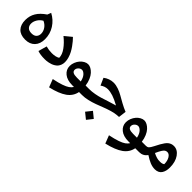

<svg xmlns="http://www.w3.org/2000/svg" viewBox="157 -1637 2988 2988"><g transform="rotate(45 1651.0 -143.5)"><path d="M250 17.1Q145.5 17.1 90.8 -40Q36.1 -97.2 36.1 -202.1Q36.1 -293 80.1 -366.5Q124 -439.9 219.2 -503.9L243.2 -564.9Q344.2 -512.7 405 -418Q465.8 -323.2 465.8 -207Q465.8 -102.5 408.2 -42.7Q350.6 17.1 250 17.1ZM252.9 -122.1Q308.6 -122.1 335.7 -151.1Q362.8 -180.2 362.8 -225.1Q362.8 -276.9 331.3 -322.8Q299.8 -368.7 245.1 -393.1Q196.3 -365.7 167.7 -319.3Q139.2 -272.9 139.2 -225.1Q139.2 -179.7 167.2 -150.9Q195.3 -122.1 252.9 -122.1Z M677.7 17.1Q585.4 17.1 522.9 -4.9L563 -146Q626 -127.9 692.9 -127.9Q777.8 -127.9 826.2 -158.2Q826.2 -227.5 771.7 -303Q717.3 -378.4 632.8 -445.8L747.1 -540Q771 -515.6 792.7 -490.2Q814.5 -464.8 842.3 -425.8Q870.1 -386.7 890.1 -348.9Q910.2 -311 924.1 -264.9Q938 -218.8 938 -175.8Q938 -141.1 927.5 -112.1Q917 -83 900.4 -63.5Q883.8 -43.9 860.4 -29.1Q836.9 -14.2 813.5 -5.6Q790 2.9 763.7 8.3Q737.3 13.7 717.3 15.4Q697.3 17.1 677.7 17.1Z M1507.8 -61 1487.8 0H1420.9Q1400.4 105.5 1309.3 170.7Q1218.3 235.8 1039.6 277.8L988.8 146Q1091.8 125 1157 102.3Q1222.2 79.6 1255.9 55.9Q1289.6 32.2 1309.6 0H1272Q1158.7 0 1094.7 -52Q1030.8 -104 1030.8 -184.1Q1030.8 -226.1 1047.4 -267.3Q1064 -308.6 1090.1 -339.1Q1116.2 -369.6 1149.9 -388.4Q1183.6 -407.2 1216.8 -407.2Q1247.1 -407.2 1278.8 -390.1Q1310.5 -373 1339.8 -341.6Q1369.1 -310.1 1391.4 -258.5Q1413.6 -207 1421.9 -144H1499.5ZM1239.7 -134.8H1323.7Q1309.1 -205.1 1275.6 -241.5Q1242.2 -277.8 1210 -277.8Q1179.2 -277.8 1153.6 -252.7Q1127.9 -227.5 1127.9 -195.8Q1127.9 -165.5 1154.3 -150.1Q1180.7 -134.8 1239.7 -134.8Z M1699.2 -484.9Q1752 -484.9 1808.3 -465.1Q1864.7 -445.3 1908.9 -419.2Q1953.1 -393.1 2022 -355.5Q2090.8 -317.9 2151.4 -293.9L2135.3 -166L2093.3 -163.1Q2042.5 -159.2 1980 -140.6Q1917.5 -122.1 1858.4 -98.9Q1799.3 -75.7 1738.5 -53.2Q1677.7 -30.8 1611.6 -15.4Q1545.4 0 1487.3 0L1467.3 -62L1498.5 -144Q1556.6 -144 1620.1 -155.8Q1683.6 -167.5 1730.5 -182.4Q1777.3 -197.3 1851.1 -220.9Q1924.8 -244.6 1976.1 -258.8Q1886.2 -308.1 1823.2 -328.6Q1760.3 -349.1 1707.5 -349.1Q1644 -349.1 1586.4 -307.1L1533.2 -425.8Q1567.9 -453.6 1611.6 -469.2Q1655.3 -484.9 1699.2 -484.9ZM1704.1 149.9 1781.2 53.2 1879.4 133.8 1803.2 230Z M2745.1 -61 2725.1 0H2658.2Q2637.7 105.5 2546.6 170.7Q2455.6 235.8 2276.9 277.8L2226.1 146Q2329.1 125 2394.3 102.3Q2459.5 79.6 2493.2 55.9Q2526.9 32.2 2546.9 0H2509.3Q2396 0 2332 -52Q2268.1 -104 2268.1 -184.1Q2268.1 -226.1 2284.7 -267.3Q2301.3 -308.6 2327.4 -339.1Q2353.5 -369.6 2387.2 -388.4Q2420.9 -407.2 2454.1 -407.2Q2484.4 -407.2 2516.1 -390.1Q2547.9 -373 2577.1 -341.6Q2606.4 -310.1 2628.7 -258.5Q2650.9 -207 2659.2 -144H2736.8ZM2477.1 -134.8H2561Q2546.4 -205.1 2512.9 -241.5Q2479.5 -277.8 2447.3 -277.8Q2416.5 -277.8 2390.9 -252.7Q2365.2 -227.5 2365.2 -195.8Q2365.2 -165.5 2391.6 -150.1Q2418 -134.8 2477.1 -134.8Z M3060.5 -451.2Q3141.6 -451.2 3197 -372.6Q3252.4 -293.9 3252.4 -168.9Q3252.4 -129.9 3244.4 -97.4Q3236.3 -64.9 3219.5 -38.6Q3202.6 -12.2 3173.3 2.4Q3144 17.1 3104.5 17.1Q3050.3 17.1 2995.8 -5.4Q2941.4 -27.8 2878.4 -69.8Q2827.6 0 2744.6 0H2724.6L2704.6 -61L2735.8 -144H2750.5Q2779.3 -144 2797.6 -160.2Q2815.9 -176.3 2844.7 -232.9Q2870.1 -283.2 2888.2 -315.4Q2906.2 -347.7 2926.5 -376Q2946.8 -404.3 2966.3 -419.4Q2985.8 -434.6 3009 -442.9Q3032.2 -451.2 3060.5 -451.2ZM3081.5 -124Q3127 -124 3152.8 -144Q3152.8 -216.8 3123.8 -264.4Q3094.7 -312 3053.7 -312Q3029.8 -312 3012.2 -300.3Q2994.6 -288.6 2974.9 -257.3Q2955.1 -226.1 2927.7 -165Q2960.9 -147 2992.2 -137.2Q3023.4 -127.4 3040.8 -125.7Q3058.1 -124 3081.5 -124Z"/></g></svg>

Font: FiraGO SemiBold
Style: Italic
Weight: 600
Italic angle: -8°
Designer: bBox Type GmbH
Foundry: bBox Type GmbH
Version: Version 1.001;PS 001.001;hotconv 1.0.88;makeotf.lib2.5.64775